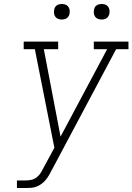

<svg xmlns="http://www.w3.org/2000/svg" viewBox="-20 -944 665 964"><path d="M65 0V-38H109Q124 -38 139 -41.5Q154 -45 166.5 -55.5Q179 -66 187 -80Q195 -94 202 -108L253 -202L155 -697H99V-735H272V-697H200L284 -258L518 -697H451V-735H625V-697H563L240 -90Q240 -90 240 -90Q240 -90 240 -90L239 -89Q233 -76 225.5 -63.5Q218 -51 209 -40Q200 -29 188 -20.5Q176 -12 163 -7Q150 -2 136 -1Q122 0 109 0ZM490 -846Q481 -846 472.5 -849Q464 -852 458.5 -859Q453 -866 451.5 -875.5Q450 -885 452 -895Q453 -901 456 -907Q459 -913 465 -917Q471 -921 477.5 -922.5Q484 -924 490 -924Q500 -924 508.5 -921Q517 -918 522.5 -911Q528 -904 529.5 -894.5Q531 -885 529 -875Q528 -869 524.5 -863Q521 -857 515.5 -853Q510 -849 503.5 -847.5Q497 -846 490 -846ZM290 -846Q281 -846 272.5 -849Q264 -852 258.5 -859Q253 -866 251.5 -875.5Q250 -885 252 -895Q253 -901 256 -907Q259 -913 265 -917Q271 -921 277.5 -922.5Q284 -924 290 -924Q300 -924 308.5 -921Q317 -918 322.5 -911Q328 -904 329.5 -894.5Q331 -885 329 -875Q328 -869 324.5 -863Q321 -857 315.5 -853Q310 -849 303.5 -847.5Q297 -846 290 -846Z"/></svg>

Font: Iosevka Slab XLtEx
Style: Italic
Weight: 200
Width: 7
Italic angle: -9°
Monospace: yes
Designer: Belleve Invis
Foundry: Belleve Invis
Version: Version 11.1.0; ttfautohint (v1.8.3)